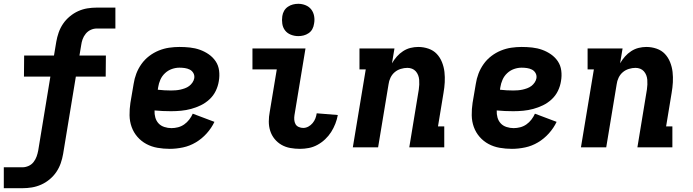

<svg xmlns="http://www.w3.org/2000/svg" viewBox="-27 -775 3647 1010"><path d="M-7 215V105H91Q107 105 123 98Q139 91 149.5 77.5Q160 64 165.5 48.5Q171 33 174 17L238 -372H99L100 -483H257L269 -555Q273 -579 281.5 -603.5Q290 -628 304.5 -649.5Q319 -671 340 -688.5Q361 -706 384.5 -716.5Q408 -727 432.5 -731Q457 -735 482 -735H580V-625H482Q466 -625 450.5 -618Q435 -611 424 -597.5Q413 -584 407.5 -568.5Q402 -553 400 -537L391 -483H530L529 -372H372L305 35Q301 59 292.5 83.5Q284 108 269.5 129.5Q255 151 234 168.5Q213 186 189 196.5Q165 207 140.5 211Q116 215 91 215Z M866 8Q833 8 801.5 2.5Q770 -3 743 -17.5Q716 -32 696 -55Q676 -78 665.5 -107Q655 -136 654.5 -168.5Q654 -201 659 -234L676 -334Q680 -361 690 -387.5Q700 -414 717 -438Q734 -462 757.5 -480Q781 -498 808 -509Q835 -520 862.5 -524Q890 -528 917 -528Q945 -528 972.5 -525Q1000 -522 1025 -513Q1050 -504 1071.5 -489Q1093 -474 1107.5 -452.5Q1122 -431 1125.5 -403.5Q1129 -376 1124 -348Q1120 -322 1108 -297Q1096 -272 1075 -252.5Q1054 -233 1029 -221Q1004 -209 978 -202Q952 -195 925.5 -192.5Q899 -190 873 -190Q851 -190 829 -191Q807 -192 786 -194Q785 -175 790 -157Q795 -139 807 -126Q819 -113 837.5 -107Q856 -101 875 -101Q892 -101 909.5 -105.5Q927 -110 942 -120.5Q957 -131 968.5 -146Q980 -161 987 -177L1101 -134Q1086 -102 1060.5 -73.5Q1035 -45 1003 -26Q971 -7 935.5 0.5Q900 8 866 8ZM873 -299Q885 -299 897.5 -300Q910 -301 921.5 -303.5Q933 -306 945.5 -310.5Q958 -315 968 -322.5Q978 -330 985.5 -341Q993 -352 995 -364Q997 -379 990 -391Q983 -403 971 -409Q959 -415 945 -417Q931 -419 917 -419Q897 -419 877 -412Q857 -405 841 -390Q825 -375 816.5 -355.5Q808 -336 805 -316L803 -303Q821 -301 838 -300Q855 -299 873 -299Z M1551 8Q1525 8 1500 3.5Q1475 -1 1454 -13Q1433 -25 1417.5 -44Q1402 -63 1394.5 -86.5Q1387 -110 1387 -135.5Q1387 -161 1392 -187L1429 -410H1301V-520H1580L1522 -169Q1520 -157 1521 -144.5Q1522 -132 1527.5 -122Q1533 -112 1544.5 -107Q1556 -102 1568 -102Q1582 -102 1595 -109Q1608 -116 1617.5 -127.5Q1627 -139 1632 -152Q1637 -165 1639 -179L1750 -170Q1746 -147 1737 -124Q1728 -101 1715 -80.5Q1702 -60 1683.5 -42.5Q1665 -25 1643 -13Q1621 -1 1597.5 3.5Q1574 8 1551 8ZM1542 -585Q1522 -585 1503 -592.5Q1484 -600 1472.5 -615Q1461 -630 1458 -650Q1455 -670 1458 -690Q1460 -705 1467.5 -718Q1475 -731 1487.5 -739.5Q1500 -748 1514 -751.5Q1528 -755 1542 -755Q1562 -755 1580.5 -747.5Q1599 -740 1610.5 -725Q1622 -710 1625.5 -690Q1629 -670 1625 -650Q1623 -635 1616 -622Q1609 -609 1596.5 -600.5Q1584 -592 1570 -588.5Q1556 -585 1542 -585Z M1829 0 1897 -410H1864V-520H2048L2035 -442Q2046 -461 2060.5 -477.5Q2075 -494 2093.5 -506Q2112 -518 2132.5 -523Q2153 -528 2173 -528Q2201 -528 2227 -519Q2253 -510 2270.5 -491.5Q2288 -473 2298 -448Q2308 -423 2311 -396.5Q2314 -370 2312.5 -342Q2311 -314 2306 -286L2277 -110H2310V0H2126L2176 -304Q2178 -317 2178.5 -330Q2179 -343 2178 -355.5Q2177 -368 2172.5 -379.5Q2168 -391 2160 -400Q2152 -409 2140.5 -413.5Q2129 -418 2116 -418Q2099 -418 2081 -412.5Q2063 -407 2049 -395Q2035 -383 2027 -366Q2019 -349 2017 -332L1962 0Z M2666 8Q2633 8 2601.5 2.5Q2570 -3 2543 -17.5Q2516 -32 2496 -55Q2476 -78 2465.5 -107Q2455 -136 2454.5 -168.5Q2454 -201 2459 -234L2476 -334Q2480 -361 2490 -387.5Q2500 -414 2517 -438Q2534 -462 2557.5 -480Q2581 -498 2608 -509Q2635 -520 2662.5 -524Q2690 -528 2717 -528Q2745 -528 2772.5 -525Q2800 -522 2825 -513Q2850 -504 2871.5 -489Q2893 -474 2907.5 -452.5Q2922 -431 2925.5 -403.5Q2929 -376 2924 -348Q2920 -322 2908 -297Q2896 -272 2875 -252.5Q2854 -233 2829 -221Q2804 -209 2778 -202Q2752 -195 2725.5 -192.5Q2699 -190 2673 -190Q2651 -190 2629 -191Q2607 -192 2586 -194Q2585 -175 2590 -157Q2595 -139 2607 -126Q2619 -113 2637.5 -107Q2656 -101 2675 -101Q2692 -101 2709.5 -105.5Q2727 -110 2742 -120.5Q2757 -131 2768.5 -146Q2780 -161 2787 -177L2901 -134Q2886 -102 2860.5 -73.5Q2835 -45 2803 -26Q2771 -7 2735.5 0.5Q2700 8 2666 8ZM2673 -299Q2685 -299 2697.5 -300Q2710 -301 2721.5 -303.5Q2733 -306 2745.5 -310.5Q2758 -315 2768 -322.5Q2778 -330 2785.5 -341Q2793 -352 2795 -364Q2797 -379 2790 -391Q2783 -403 2771 -409Q2759 -415 2745 -417Q2731 -419 2717 -419Q2697 -419 2677 -412Q2657 -405 2641 -390Q2625 -375 2616.5 -355.5Q2608 -336 2605 -316L2603 -303Q2621 -301 2638 -300Q2655 -299 2673 -299Z M3029 0 3097 -410H3064V-520H3248L3235 -442Q3246 -461 3260.5 -477.5Q3275 -494 3293.5 -506Q3312 -518 3332.5 -523Q3353 -528 3373 -528Q3401 -528 3427 -519Q3453 -510 3470.5 -491.5Q3488 -473 3498 -448Q3508 -423 3511 -396.5Q3514 -370 3512.5 -342Q3511 -314 3506 -286L3477 -110H3510V0H3326L3376 -304Q3378 -317 3378.5 -330Q3379 -343 3378 -355.5Q3377 -368 3372.5 -379.5Q3368 -391 3360 -400Q3352 -409 3340.5 -413.5Q3329 -418 3316 -418Q3299 -418 3281 -412.5Q3263 -407 3249 -395Q3235 -383 3227 -366Q3219 -349 3217 -332L3162 0Z"/></svg>

Font: Iosevka HT Extrabold Extended
Style: Italic
Weight: 800
Width: 7
Italic angle: -9°
Monospace: yes
Designer: Belleve Invis
Foundry: Belleve Invis
Version: Version 32.3.0; ttfautohint (v1.8.4)